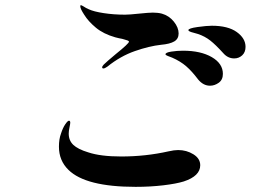

<svg xmlns="http://www.w3.org/2000/svg" viewBox="-20 -728 1040 746"><path d="M377 -466Q377 -471 383 -477Q394 -488 430 -518Q481 -559 481 -566Q481 -569 475 -571Q469 -573 463.5 -574.5Q458 -576 455 -577Q443 -579 428 -583Q382 -596 352.5 -620.5Q323 -645 307 -671Q292 -694 292 -703Q292 -708 294 -708Q296 -708 303 -704Q315 -696 325 -692Q344 -683 383 -677Q422 -671 466 -671Q482 -671 520 -675Q558 -679 574 -679Q594 -679 609 -675Q637 -667 655.5 -644Q674 -621 674 -598Q674 -577 657 -567Q640 -557 606 -554Q560 -549 504 -529.5Q448 -510 397 -469Q387 -462 382 -462Q377 -462 377 -466ZM847 -522Q818 -554 797 -570.5Q776 -587 749 -596Q740 -599 731.5 -601Q723 -603 717.5 -605.5Q712 -608 712 -611Q712 -618 747.5 -623Q783 -628 803 -628Q866 -628 900 -603.5Q934 -579 934 -546Q934 -525 921 -513Q908 -501 890 -501Q865 -501 847 -522ZM750 -419Q726 -451 703.5 -470.5Q681 -490 649 -504Q641 -507 632 -510.5Q623 -514 623 -517Q623 -524 645.5 -527.5Q668 -531 691 -531Q760 -531 803 -506Q846 -481 846 -441Q846 -418 830 -406.5Q814 -395 796 -395Q770 -395 750 -419ZM246 -68Q209 -104 209 -158Q209 -188 217 -209Q224 -231 233.5 -245Q243 -259 248 -259Q253 -259 253 -251Q253 -247 250 -233Q247 -219 247 -209Q247 -182 265 -165Q283 -148 323 -136Q371 -120 451 -120Q546 -120 635 -140Q657 -145 672 -145Q705 -145 731.5 -128.5Q758 -112 758 -86Q758 -44 694 -23Q665 -14 614.5 -8Q564 -2 507 -2Q313 -2 246 -68Z"/></svg>

Font: Shippori Mincho
Style: Bold
Weight: 700
Designer: FONTDASU
Foundry: FONTDASU / Google Inc. / but / Adobe
Version: Version 3.110; ttfautohint (v1.8.3)